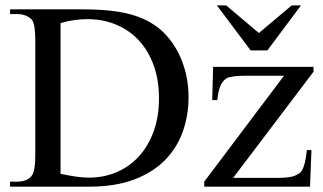

<svg xmlns="http://www.w3.org/2000/svg" viewBox="-20 -697 1207 717"><path d="M684.1 -335Q684.1 -265.1 662.1 -204.1Q640.1 -143.1 594.7 -97.7Q549.3 -52.2 479.5 -26.1Q409.7 0 314 0H17.6V-18.6H42.5Q63.5 -18.6 78.4 -24.9Q93.3 -31.2 101.1 -44.9Q106 -53.2 108.9 -71.3Q111.8 -89.4 111.8 -117.7V-545.4Q111.8 -606.4 99.1 -623.5Q88.9 -633.8 75 -639.2Q61 -644.5 42.5 -644.5H17.6V-662.1H286.6Q341.8 -662.1 386 -657.7Q430.2 -653.3 465.8 -643.8Q501.5 -634.3 530 -619.4Q558.6 -604.5 582 -584Q605 -563.5 623.8 -536.6Q642.6 -509.8 656 -478Q669.4 -446.3 676.8 -410.2Q684.1 -374 684.1 -335ZM573.7 -330.1Q573.7 -398.9 553.7 -453.6Q533.7 -508.3 498.3 -546.4Q462.9 -584.5 413.8 -605Q364.7 -625.5 306.2 -625.5Q284.2 -625.5 259.5 -622.3Q234.9 -619.1 206.1 -610.8V-47.9Q236.8 -41.5 262.7 -37.6Q288.6 -33.7 309.6 -33.7Q365.7 -33.2 414.1 -53.5Q462.4 -73.7 497.8 -112.1Q533.2 -150.4 553.5 -205.6Q573.7 -260.7 573.7 -330.1ZM850.6 -32.7H1014.6Q1064.9 -32.7 1082.5 -41.5Q1090.8 -45.4 1097.2 -49.3Q1103.5 -53.2 1108.6 -62.3Q1113.8 -71.3 1118.2 -88.6Q1122.6 -106 1126 -136.7H1143.1L1137.7 0H742.7V-18.6L1040.5 -414.1H892.6Q869.6 -414.1 854.2 -411.9Q838.9 -409.7 830.1 -406.7Q815.9 -400.4 805.7 -381.8Q795.4 -363.3 791.5 -323.2H772.5L775.9 -447.3H1150.9V-429.2ZM978.5 -508.8H916L790 -676.8H824.7L946.8 -573.7L1069.3 -676.8H1104Z"/></svg>

Font: Doulos SIL Eur
Style: Regular
Weight: 400
Designer: Walt Agee, Victor Gaultney, Peter Martin, Debbi Hosken, Becca Hirsbrunner
Foundry: SIL International
Version: Version 5.000